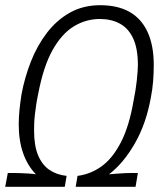

<svg xmlns="http://www.w3.org/2000/svg" viewBox="-25 -718 628 738"><path d="M-5 0 5 -53H31Q40 -53 54 -52.5Q68 -52 84.5 -51Q101 -50 113 -48Q81 -81 64 -129Q47 -177 47 -240Q47 -267 50 -296.5Q53 -326 58 -357Q70 -421 94 -482Q118 -543 155.5 -592Q193 -641 244 -669.5Q295 -698 360 -698Q427 -698 472.5 -672.5Q518 -647 542 -595.5Q566 -544 566 -468Q566 -436 563.5 -405Q561 -374 555 -344Q537 -243 493.5 -167Q450 -91 394 -48Q407 -49 424 -50.5Q441 -52 456 -52.5Q471 -53 477 -53H505L496 0H266L273 -42Q322 -48 364.5 -78Q407 -108 439.5 -170.5Q472 -233 489 -334Q493 -353 496 -372.5Q499 -392 501 -410.5Q503 -429 504 -444Q505 -459 505 -468Q505 -531 487 -570Q469 -609 436 -627Q403 -645 359 -645Q305 -645 258.5 -616.5Q212 -588 177 -525.5Q142 -463 122 -358Q117 -335 114 -314.5Q111 -294 109 -276.5Q107 -259 106.5 -244Q106 -229 106 -216Q106 -158 121.5 -121Q137 -84 165 -65Q193 -46 231 -42L224 0Z"/></svg>

Font: Archivo Condensed ExtraLight
Style: Italic
Weight: 250
Width: 3
Italic angle: -10°
Designer: Hector Gatti
Foundry: Omnibus-Type
Version: Version 2.001